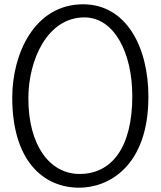

<svg xmlns="http://www.w3.org/2000/svg" viewBox="-20 -858 749 894"><path d="M112 -400C112 -578 200 -777 373 -777C511 -777 596 -614 596 -410C596 -170 499 -48 351 -48C210 -48 112 -183 112 -400ZM37 -404C37 -110 181 16 349 16C484 16 671 -82 671 -408C671 -639 568 -838 367 -838C141 -838 37 -608 37 -404Z"/></svg>

Font: Life Savers
Style: Bold
Weight: 700
Designer: Pablo Impallari, Rodrigo Fuenzalida, Brenda Gallo
Foundry: Pablo Impallari, Rodrigo Fuenzalida, Brenda Gallo
Version: Version 3.000